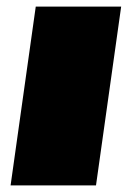

<svg xmlns="http://www.w3.org/2000/svg" viewBox="-20 -560 398 580"><path d="M346 -540 270 0H12L88 -540Z"/></svg>

Font: Pathway Extreme 28pt Black
Style: Italic
Weight: 900
Italic angle: -8°
Designer: Eduardo Rodriguez Tunni
Foundry: Eduardo Rodriguez Tunni
Version: Version 1.001;gftools[0.9.26]